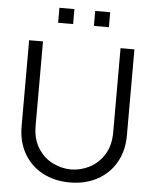

<svg xmlns="http://www.w3.org/2000/svg" viewBox="-60 -957 823 1021"><g transform="rotate(5 351.0 -446.0)"><path d="M295.5 -825.5H215.5V-905.5H295.5ZM486.5 -825.5H406.5V-905.5H486.5ZM70 -260V-719.5L144 -720V-269.5Q144 -199 175 -150.2Q206 -101.5 253.8 -78Q301.5 -54.5 351 -54.5Q401 -54.5 448.5 -78.2Q496 -102 527 -150.5Q558 -199 558 -269.5V-720H632V-260Q632 -178.5 596.2 -116Q560.5 -53.5 496.5 -19.2Q432.5 15 351 15Q269 15 205.2 -19Q141.5 -53 105.8 -115.5Q70 -178 70 -260Z"/></g></svg>

Font: CCSD_manrope
Style: Regular
Weight: 400
Designer: Mikhail Sharanda
Foundry: Mikhail Sharanda
Version: Version 4.503